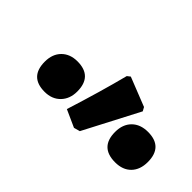

<svg xmlns="http://www.w3.org/2000/svg" viewBox="-36 -915 535 535"><g transform="rotate(45 232.0 -647.5)"><path d="M251 -541 200 -564Q232 -665 253 -747L262 -754L348 -720L354 -709L269 -546ZM122 -554Q63 -554 63 -614Q63 -644 80.5 -661.5Q98 -679 127 -679Q186 -679 186 -619Q186 -590 168.5 -572Q151 -554 122 -554ZM400 -554Q340 -554 340 -614Q340 -644 357.5 -661.5Q375 -679 405 -679Q464 -679 464 -619Q464 -589 447 -571.5Q430 -554 400 -554Z"/></g></svg>

Font: Alegreya Sans SC ExtraBold
Style: Italic
Weight: 800
Italic angle: -7°
Designer: Juan Pablo del Peral
Foundry: Huerta Tipografica
Version: Version 2.007